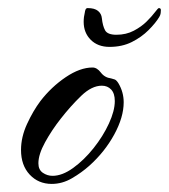

<svg xmlns="http://www.w3.org/2000/svg" viewBox="-20 -440 418 475"><path d="M108 15Q75 15 53.5 -8Q32 -31 32 -69Q32 -101 47 -133.5Q62 -166 80 -190Q107 -225 142.5 -249Q178 -273 209 -273Q220 -273 229.5 -260.5Q239 -248 255 -246Q259 -245 263.5 -243.5Q268 -242 273 -234Q286 -212 286 -187Q286 -150 262.5 -107Q239 -64 201 -30Q182 -13 158 1Q134 15 108 15ZM110 -5Q134 -5 161 -24.5Q188 -44 211.5 -73.5Q235 -103 249.5 -134.5Q264 -166 264 -190Q264 -209 255 -218.5Q246 -228 232 -228Q207 -228 181 -203Q155 -178 130 -146Q108 -118 91.5 -88Q75 -58 75 -36Q75 -20 86 -12.5Q97 -5 110 -5ZM251 -324Q222 -324 204.5 -341.5Q187 -359 187 -386Q187 -398 190 -410Q190 -412 191.5 -416Q193 -420 197 -420Q214 -420 222.5 -413Q231 -406 232 -395Q234 -376 240 -365Q246 -354 268 -354Q292 -354 311 -364Q330 -374 343 -387Q356 -400 363.5 -410Q371 -420 373 -420Q378 -420 378 -415Q378 -412 377.5 -407.5Q377 -403 374 -398Q365 -383 347.5 -365.5Q330 -348 306 -336Q282 -324 251 -324Z"/></svg>

Font: The Nautigal
Style: Bold
Weight: 700
Designer: Robert E. Leuschke
Foundry: Robert E. Leuschke
Version: Version 1.100; ttfautohint (v1.8.3)